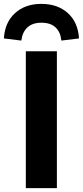

<svg xmlns="http://www.w3.org/2000/svg" viewBox="-50 -969 427 989"><path d="M83 0V-705H243V0ZM60 -760 -30 -771Q-25 -854 27.5 -901.5Q80 -949 163 -949Q247 -949 299.5 -901.5Q352 -854 357 -771L266 -760Q262 -803 236.5 -827.5Q211 -852 163 -852Q117 -852 91 -827.5Q65 -803 60 -760Z"/></svg>

Font: Nunito Sans 9pt ExtraBold
Style: Regular
Weight: 800
Version: Version 3.101;gftools[0.9.27]